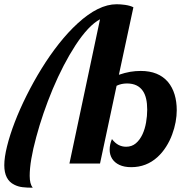

<svg xmlns="http://www.w3.org/2000/svg" viewBox="-50 -770 887 904"><path d="M17.1 99.6Q-29.8 76.7 -29.8 7.8Q-29.8 -28.8 -16.8 -81.3Q-3.9 -133.8 19.5 -194.8Q43 -255.9 75.2 -320.3Q107.4 -384.8 145 -445.8Q184.1 -509.3 227.5 -564.2Q271 -619.1 315.4 -659.7Q413.6 -750 499 -750Q517.6 -750 538.6 -747.1Q562.5 -743.7 578.1 -735.8L509.8 -418Q538.6 -427.7 563 -431.9Q587.4 -436 612.8 -436Q696.8 -436 741.2 -383.8Q761.7 -358.9 772 -325.2Q782.2 -291.5 782.2 -251Q782.2 -225.1 776.9 -195.6Q771.5 -166 760.7 -137.2Q749.5 -106.4 731.9 -78.9Q714.4 -51.3 691.4 -30.3Q639.2 17.1 567.9 17.1Q534.7 17.1 512 6.3Q489.3 -4.4 477.5 -23.4Q466.3 -42 466.3 -65.4Q466.3 -90.3 477.1 -115.2Q492.2 -95.7 508.5 -87.4Q524.9 -79.1 543.9 -79.1Q570.3 -79.1 589.4 -95Q608.4 -110.8 621.1 -138.2Q632.3 -162.6 637.7 -193.1Q643.1 -223.6 643.1 -253.9Q643.1 -311.5 623 -341.3Q599.1 -377 547.9 -377Q521 -377 499 -366.2L420.9 0H276.9L420.9 -679.2Q366.7 -650.4 305.2 -556.6Q247.6 -467.8 198.2 -350.6Q150.4 -235.8 120.6 -124.5Q89.8 -11.2 89.8 58.1Q89.8 95.7 104 113.8Q76.7 113.8 55.9 111.3Q35.2 108.9 17.1 99.6Z"/></svg>

Font: Pattaya
Style: Regular
Weight: 400
Designer: Pablo Impallari / Thai characters Designed by Thanarat Vachiruckul and Suppakit Chalermlarp
Foundry: Pablo Impallari
Version: Version 2.001